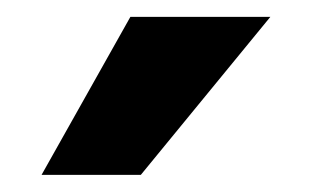

<svg xmlns="http://www.w3.org/2000/svg" viewBox="-20 -704 363 224"><path d="M295.4 -684.3H132.1L28.5 -500H144.3Z"/></svg>

Font: Overused Grotesk Light
Style: Regular
Weight: 300
Designer: RandomMaerks
Version: Version 0.005